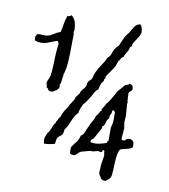

<svg xmlns="http://www.w3.org/2000/svg" viewBox="-76 -710 696 789"><g transform="rotate(10 272.0 -316.0)"><path d="M483.4 -173.8Q503.9 -173.8 503.9 -151.4Q503.9 -144.5 502.9 -141.6Q492.2 -133.8 478.5 -131.3Q464.8 -128.9 453.1 -124Q443.4 -108.4 441.9 -69.8Q440.4 -31.2 439 -17.1Q437.5 -2.9 429.2 3.4Q420.9 9.8 418.9 11.7Q417 13.7 413.1 13.7Q409.2 13.7 402.8 10.7Q396.5 7.8 395.5 5.9V2Q385.7 -7.8 385.7 -18.6L387.7 -50.8L393.6 -87.9Q393.6 -89.8 392.6 -91.8Q391.6 -93.8 393.6 -93.8Q393.6 -95.7 391.6 -95.7V-101.6Q391.6 -107.4 389.6 -109.4H387.7Q382.8 -109.4 382.3 -104.5Q381.8 -99.6 376 -100.6H374L364.3 -102.5L347.7 -97.7Q343.8 -96.7 340.8 -97.2Q337.9 -97.7 335 -97.7L297.9 -87.9Q289.1 -84 282.7 -76.2Q276.4 -68.4 268.6 -68.4Q260.7 -68.4 254.9 -71.3Q252.9 -74.2 252.9 -85.9V-97.7Q261.7 -112.3 271 -123Q280.3 -133.8 284.2 -151.4Q290 -157.2 293.9 -159.2Q298.8 -169.9 307.1 -189.5Q315.4 -209 322.8 -220.7Q330.1 -232.4 332 -243.2Q337.9 -248 340.8 -254.4Q343.8 -260.7 347.7 -266.6L350.6 -267.6Q351.6 -269.5 351.1 -270.5Q350.6 -271.5 350.6 -273.4V-274.4L363.3 -294.9Q363.3 -298.8 366.2 -300.8Q374 -306.6 402.3 -359.4Q405.3 -361.3 416.5 -375Q427.7 -388.7 430.7 -389.6Q433.6 -390.6 438 -391.6Q442.4 -392.6 445.3 -397.5Q460.9 -394.5 460.9 -379.9Q460.9 -372.1 455.6 -368.7Q450.2 -365.2 447.3 -359.4Q448.2 -350.6 448.2 -337.4Q448.2 -324.2 451.2 -318.4L449.2 -315.4L453.1 -263.7L451.2 -238.3L455.1 -212.9L452.1 -174.8Q452.1 -168 453.1 -165Q457 -163.1 460.9 -163.1Q464.8 -163.1 470.2 -168.5Q475.6 -173.8 483.4 -173.8ZM425.8 -548.8 421.9 -546.9Q419.9 -543 419.4 -539.1Q418.9 -535.2 416 -529.8Q413.1 -524.4 408.7 -517.6Q404.3 -510.7 402.3 -502.9Q394.5 -497.1 391.6 -493.2Q390.6 -488.3 387.2 -484.9Q383.8 -481.4 381.8 -476.1Q379.9 -470.7 378.4 -466.3Q377 -461.9 375 -457Q368.2 -445.3 355 -427.2Q341.8 -409.2 342.8 -406.7Q343.8 -404.3 343.8 -402.3V-401.4L339.8 -399.4L337.9 -388.7Q336.9 -386.7 332 -381.8Q325.2 -368.2 323.2 -352.5Q312.5 -344.7 307.1 -334Q301.8 -323.2 298.8 -318.4Q279.3 -286.1 272.5 -282.2Q258.8 -254.9 258.8 -242.2Q247.1 -234.4 234.9 -204.1Q222.7 -173.8 214.8 -167Q212.9 -146.5 207.5 -141.6Q202.1 -136.7 198.7 -134.3Q195.3 -131.8 191.9 -127.4Q188.5 -123 188 -115.7Q187.5 -108.4 185.5 -100.6Q160.2 -93.8 141.6 -93.8Q138.7 -100.6 138.7 -109.4Q138.7 -118.2 143.6 -129.9Q148.4 -141.6 154.3 -147.5Q159.2 -155.3 161.6 -163.6Q164.1 -171.9 168.9 -179.7Q171.9 -184.6 172.9 -183.6Q173.8 -182.6 173.8 -187.5Q173.8 -192.4 177.7 -195.3Q180.7 -198.2 183.6 -209L187.5 -210.9Q189.5 -215.8 191.4 -221.2Q193.4 -226.6 196.8 -233.9Q200.2 -241.2 205.1 -248Q210 -254.9 212.9 -259.3Q215.8 -263.7 215.8 -265.1Q215.8 -266.6 218.8 -271.5Q221.7 -276.4 226.1 -282.7Q230.5 -289.1 232.9 -293.9Q235.4 -298.8 235.4 -301.8Q235.4 -304.7 238.3 -306.6Q240.2 -310.5 243.7 -314.5Q247.1 -318.4 250 -322.3L252.9 -332Q257.8 -338.9 263.7 -345.2Q269.5 -351.6 271.5 -358.4Q273.4 -365.2 273.4 -368.7Q273.4 -372.1 276.4 -376.5Q279.3 -380.9 283.7 -384.3Q288.1 -387.7 290 -392.1Q292 -396.5 292 -399.9Q292 -403.3 298.8 -419.4Q305.7 -435.5 318.8 -454.1Q332 -472.7 335.9 -485.4Q346.7 -493.2 351.1 -507.3Q355.5 -521.5 360.8 -528.8Q366.2 -536.1 370.1 -539.1Q374 -542 376 -546.4Q377.9 -550.8 378.9 -554.2Q379.9 -557.6 388.2 -575.2Q396.5 -592.8 407.2 -603.5Q411.1 -609.4 414.1 -616.2Q428.7 -644.5 445.3 -644.5Q450.2 -644.5 453.6 -633.3Q457 -622.1 457 -613.3Q457 -604.5 442.4 -583Q427.7 -561.5 427.7 -556.6Q427.7 -551.8 425.8 -548.8ZM183.6 -557.6Q183.6 -521.5 182.6 -477.5Q181.6 -433.6 177.2 -412.1Q172.9 -390.6 171.9 -390.6Q170.9 -390.6 170.9 -381.8L167 -353.5Q167 -348.6 165 -348.1Q163.1 -347.7 163.1 -343.8L164.1 -335.9Q164.1 -328.1 160.2 -326.2Q156.2 -324.2 157.2 -320.3Q150.4 -318.4 145.5 -314Q140.6 -309.6 131.3 -309.6Q122.1 -309.6 120.6 -314.9Q119.1 -320.3 110.4 -324.2Q112.3 -325.2 112.3 -327.1L108.4 -340.8Q108.4 -347.7 112.8 -355.5Q117.2 -363.3 119.6 -374.5Q122.1 -385.7 123 -409.7Q124 -433.6 124.5 -450.7Q125 -467.8 127 -487.3L128.9 -505.9Q128.9 -514.6 123 -519.5Q105.5 -513.7 89.4 -506.8Q73.2 -500 58.1 -500Q43 -500 31.2 -504.9Q29.3 -510.7 29.3 -517.1Q29.3 -523.4 36.1 -532.2Q40 -533.2 48.8 -533.2L68.4 -532.2Q84 -532.2 99.1 -542.5Q114.3 -552.7 128.9 -557.6Q133.8 -575.2 136.2 -593.3Q138.7 -611.3 145.5 -627.9L147.5 -627Q155.3 -627 157.2 -629.9Q159.2 -632.8 161.1 -632.8Q183.6 -618.2 183.6 -574.2L181.6 -566.4ZM395.5 -141.6Q395.5 -149.4 400.4 -151.4V-205.1Q400.4 -207 403.3 -217.3Q406.2 -227.5 406.2 -240.2V-265.6Q406.2 -276.4 400.4 -276.4Q400.4 -278.3 398.4 -278.3H396.5Q396.5 -276.4 395 -276.4Q393.6 -276.4 393.6 -269.5Q393.6 -262.7 389.6 -258.3Q385.7 -253.9 387.7 -243.2Q379.9 -237.3 377.4 -227.5Q375 -217.8 371.1 -209Q364.3 -207 365.2 -203.1Q366.2 -199.2 363.3 -194.3Q360.4 -189.5 352.5 -174.8Q344.7 -160.2 340.8 -153.3Q336.9 -146.5 332.5 -145Q328.1 -143.6 328.1 -135.7V-133.8Q331.1 -130.9 348.1 -130.9Q365.2 -130.9 395.5 -141.6Z"/></g></svg>

Font: Mountains of Christmas
Style: Regular
Weight: 400
Designer: Crystal Kluge
Foundry: Font Diner, Inc DBA Tart Workshop
Version: Version 1.002